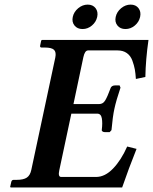

<svg xmlns="http://www.w3.org/2000/svg" viewBox="-20 -821 670 841"><path d="M306.4 -709.2Q293.9 -724.6 298.8 -747.1Q303.7 -769.5 322.8 -785.2Q341.8 -800.8 364.3 -800.8Q386.7 -800.8 398.7 -785.2Q410.6 -769.5 405.8 -747.1Q400.9 -724.6 382.6 -709.2Q364.3 -693.8 341.6 -693.8Q318.8 -693.8 306.4 -709.2ZM494.4 -709.2Q481.9 -724.6 486.8 -747.1Q491.7 -769.5 510.7 -785.2Q529.8 -800.8 552.2 -800.8Q574.7 -800.8 586.7 -785.2Q598.6 -769.5 593.8 -747.1Q588.9 -724.6 570.6 -709.2Q552.2 -693.8 529.5 -693.8Q506.8 -693.8 494.4 -709.2ZM26.9 0 24.4 -2 29.3 -23.9Q31.2 -32.7 39.1 -33.2H53.2Q83 -33.2 97.7 -43.2Q112.3 -53.2 117.2 -77.1L222.2 -568.8Q227.1 -592.8 216.6 -602.8Q206.1 -612.8 176.3 -612.8H162.1Q154.3 -612.8 155.8 -621.1L160.6 -644L164.6 -646H630.4Q618.2 -561.5 616.7 -483.9L575.2 -475.1Q573.7 -499 570.6 -516.8Q567.4 -534.7 559.6 -555.9Q551.8 -577.1 535.4 -588.6Q519 -600.1 495.6 -600.1H365.7Q351.6 -600.1 345.2 -570.8L301.8 -365.2H414.6Q431.2 -365.2 440.9 -381.3Q450.7 -397.5 464.8 -436Q465.3 -437.5 466.8 -439.5Q468.3 -441.4 470.5 -443.1Q472.7 -444.8 476.1 -445.8Q479.5 -446.8 482.9 -446.8H503.9L507.8 -437Q488.8 -380.9 481 -344.2Q473.6 -310.5 468.3 -251L460.4 -242.2H439.5Q432.6 -242.2 428.7 -245.4Q424.8 -248.5 425.8 -252Q429.7 -282.7 426 -303Q422.4 -323.2 405.8 -323.2H292.5L239.7 -75.2Q233.4 -46.4 247.6 -45.9H400.9Q439.9 -45.9 475.3 -82.8Q510.7 -119.6 537.1 -179.2L578.1 -168.9Q543.5 -82.5 515.1 0Z"/></svg>

Font: Linux Libertine Slanted
Style: Semibold Slanted
Weight: 600
Designer: Philipp H. Poll
Foundry: Philipp H. Poll
Version: Version 5.1.1